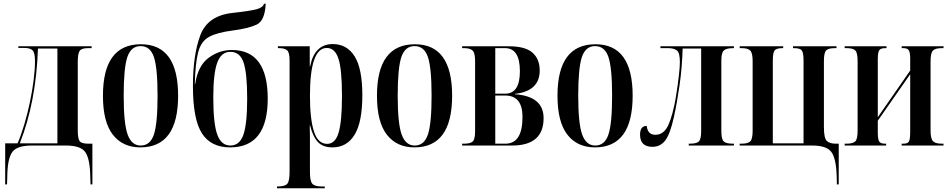

<svg xmlns="http://www.w3.org/2000/svg" viewBox="-20 -786 5130 1037"><path d="M8 210H18L20 144Q24 58 51.5 29Q79 0 152 0H335Q410 0 436.5 30.5Q463 61 467 148L469 210H479V-10H457Q420 -10 410 -24Q400 -38 400 -82V-452Q400 -497 410.5 -511.5Q421 -526 455 -526H475V-536H79V-527H112Q144 -527 156.5 -513.5Q169 -500 169 -456Q169 -410 161.5 -351.5Q154 -293 141 -232Q129 -174 112 -116.5Q95 -59 75 -12H8ZM87 -12Q175 -235 185 -524H290V-12Z M738 10Q942 10 942 -269Q942 -547 741 -547Q536 -547 536 -269Q536 -127 589.5 -58.5Q643 10 738 10ZM740 0Q691 0 669.5 -59Q648 -118 648 -269Q648 -420 668 -478.5Q688 -537 739 -537Q791 -537 811 -478.5Q831 -420 831 -269Q831 -118 811 -59Q791 0 740 0Z M1223 10Q1426 10 1426 -253Q1426 -516 1232 -516Q1164 -516 1106.5 -473.5Q1049 -431 1034 -332H1032Q1035 -446 1050.5 -504.5Q1066 -563 1108.5 -586.5Q1151 -610 1235 -621Q1321 -632 1366 -653Q1411 -674 1415 -766H1406Q1401 -746 1367.5 -736.5Q1334 -727 1234 -716Q1101 -701 1061.5 -594.5Q1022 -488 1022 -321Q1022 -142 1070.5 -66Q1119 10 1223 10ZM1224 0Q1175 0 1153.5 -59Q1132 -118 1132 -258Q1132 -390 1153.5 -448Q1175 -506 1224 -506Q1276 -506 1295.5 -448.5Q1315 -391 1315 -254Q1315 -116 1294.5 -58Q1274 0 1224 0Z M1476 231H1734V221H1716Q1680 221 1667 206.5Q1654 192 1654 143V32Q1654 -4 1654 -38.5Q1654 -73 1653 -108H1655Q1669 -50 1696 -20Q1723 10 1776 10Q1853 10 1895 -58Q1937 -126 1937 -272Q1937 -415 1895.5 -481.5Q1854 -548 1777 -548Q1679 -548 1655 -428H1653V-536H1481V-526H1488Q1516 -526 1530 -515Q1544 -504 1544 -460V143Q1544 192 1531.5 206.5Q1519 221 1481 221H1476ZM1747 -9Q1697 -9 1675.5 -76.5Q1654 -144 1654 -268Q1654 -527 1745 -527Q1789 -527 1808 -469Q1827 -411 1827 -268Q1827 -131 1809 -70Q1791 -9 1747 -9Z M2218 10Q2422 10 2422 -269Q2422 -547 2221 -547Q2016 -547 2016 -269Q2016 -127 2069.5 -58.5Q2123 10 2218 10ZM2220 0Q2171 0 2149.5 -59Q2128 -118 2128 -269Q2128 -420 2148 -478.5Q2168 -537 2219 -537Q2271 -537 2291 -478.5Q2311 -420 2311 -269Q2311 -118 2291 -59Q2271 0 2220 0Z M2476 0H2746Q2916 0 2916 -148Q2916 -266 2761 -277V-279Q2895 -294 2895 -405Q2895 -467 2856 -501.5Q2817 -536 2729 -536H2476V-526H2487Q2519 -526 2532.5 -513Q2546 -500 2546 -456V-79Q2546 -33 2533 -21.5Q2520 -10 2487 -10H2476ZM2655 -280V-526H2708Q2788 -526 2788 -401Q2788 -280 2708 -280ZM2655 -10V-270H2709Q2802 -270 2802 -154Q2802 -10 2710 -10Z M3193 10Q3397 10 3397 -269Q3397 -547 3196 -547Q2991 -547 2991 -269Q2991 -127 3044.5 -58.5Q3098 10 3193 10ZM3195 0Q3146 0 3124.5 -59Q3103 -118 3103 -269Q3103 -420 3123 -478.5Q3143 -537 3194 -537Q3246 -537 3266 -478.5Q3286 -420 3286 -269Q3286 -118 3266 -59Q3246 0 3195 0Z M3504 7Q3547 7 3573.5 -28Q3600 -63 3620 -155Q3636 -227 3650 -323.5Q3664 -420 3667 -524H3767V-79Q3767 -36 3755.5 -23Q3744 -10 3706 -10H3700V0H3944V-10H3938Q3900 -10 3888 -23Q3876 -36 3876 -79V-460Q3876 -500 3889 -513Q3902 -526 3940 -526H3944V-536H3547V-526H3588Q3620 -526 3636 -513.5Q3652 -501 3652 -451Q3652 -426 3647 -381.5Q3642 -337 3635 -291Q3628 -245 3622 -217Q3602 -125 3579 -91.5Q3556 -58 3520 -58Q3478 -58 3473 -106Q3437 -106 3437 -59Q3437 7 3504 7Z M4500 210H4510V-10H4495Q4460 -10 4445 -25.5Q4430 -41 4430 -100V-457Q4430 -501 4442 -513.5Q4454 -526 4488 -526H4498V-536H4263V-526H4270Q4301 -526 4310.5 -513.5Q4320 -501 4320 -457V-12H4154V-457Q4154 -502 4164 -514Q4174 -526 4206 -526H4210V-536H3975V-526H3986Q4019 -526 4032 -513Q4045 -500 4045 -457V-79Q4045 -35 4032 -22.5Q4019 -10 3986 -10H3975V0H4367Q4443 0 4469.5 34Q4496 68 4499 166Z M4542 0H4766V-10H4760Q4737 -10 4729 -21Q4721 -32 4721 -72V-134L4896 -385V-75Q4896 -35 4889.5 -22.5Q4883 -10 4860 -10H4850V0H5076V-10H5066Q5032 -10 5019 -23.5Q5006 -37 5006 -83V-454Q5006 -500 5019 -513Q5032 -526 5066 -526H5076V-536H4850V-526H4859Q4881 -526 4888.5 -514.5Q4896 -503 4896 -468V-405L4721 -153V-466Q4721 -504 4729 -515Q4737 -526 4761 -526H4768V-536H4542V-526H4553Q4586 -526 4599 -514Q4612 -502 4612 -455V-81Q4612 -34 4599 -22Q4586 -10 4553 -10H4542Z"/></svg>

Font: Noto Serif Display Condensed Semi
Style: Regular
Weight: 600
Width: 3
Designer: Monotype Design Team
Foundry: Monotype Imaging Inc.
Version: Version 1.900